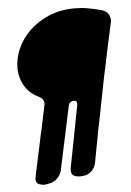

<svg xmlns="http://www.w3.org/2000/svg" viewBox="-53 -778 554 813"><g transform="rotate(-5 224.0 -371.5)"><path d="M105 -5Q91 -5 79 -10Q67 -15 67 -32Q67 -34 69 -44L74 -69Q85 -117 94.5 -164Q104 -211 115 -259L132 -340Q133 -342 133 -348Q133 -368 110 -379Q72 -397 52 -431.5Q32 -466 32 -508Q32 -548 50 -589Q68 -630 102 -663Q136 -696 185 -717Q234 -738 295 -738Q324 -738 352 -733Q380 -728 409 -720Q429 -714 436.5 -701Q444 -688 444 -675Q444 -673 443.5 -669.5Q443 -666 442 -661L424 -579Q392 -433 363 -280Q350 -219 339 -157L324 -78Q320 -58 305.5 -44Q291 -30 270 -28L257 -27Q242 -27 230.5 -32.5Q219 -38 219 -56Q219 -64 220 -67L271 -331Q271 -339 269 -343.5Q267 -348 257 -348Q240 -348 235 -331L177 -59Q172 -39 157 -25Q142 -11 122 -8Z"/></g></svg>

Font: Bangerz 2
Style: Regular
Weight: 400
Designer: vernon adams
Foundry: Vernon Adams
Version: Version 2.10;December 28, 2023;FontCreator 13.0.0.2683 64-bi